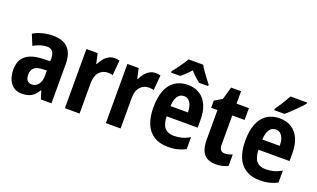

<svg xmlns="http://www.w3.org/2000/svg" viewBox="-80 -1212 2756 1668"><g transform="rotate(20 1298.0 -378.0)"><path d="M262 -557Q352 -557 398.5 -508.5Q445 -460 445 -363V0H347L324 -74H320Q303 -45 282 -26.5Q261 -8 234.5 1Q208 10 172 10Q126 10 95 -13Q64 -36 48.5 -74.5Q33 -113 33 -162Q33 -248 84.5 -290.5Q136 -333 234 -337L310 -340V-364Q310 -408 293 -429Q276 -450 242 -450Q214 -450 183 -440.5Q152 -431 118 -412L78 -510Q116 -533 163.5 -545Q211 -557 262 -557ZM267 -252Q216 -250 193 -228Q170 -206 170 -166Q170 -129 185 -112Q200 -95 226 -95Q263 -95 286.5 -124.5Q310 -154 310 -206V-254Z M827 -557Q838 -557 850 -555.5Q862 -554 873 -551L861 -411Q852 -415 840.5 -416.5Q829 -418 816 -418Q791 -418 771 -409Q751 -400 735.5 -382Q720 -364 712.5 -338Q705 -312 705 -279V0H569V-547H673L693 -456H699Q712 -483 730.5 -506Q749 -529 773.5 -543Q798 -557 827 -557Z M1206 -557Q1217 -557 1229 -555.5Q1241 -554 1252 -551L1240 -411Q1231 -415 1219.5 -416.5Q1208 -418 1195 -418Q1170 -418 1150 -409Q1130 -400 1114.5 -382Q1099 -364 1091.5 -338Q1084 -312 1084 -279V0H948V-547H1052L1072 -456H1078Q1091 -483 1109.5 -506Q1128 -529 1152.5 -543Q1177 -557 1206 -557Z M1505 -556Q1571 -556 1617 -526Q1663 -496 1687 -441Q1711 -386 1711 -309V-236H1424Q1425 -166 1453.5 -132Q1482 -98 1537 -98Q1578 -98 1612.5 -107Q1647 -116 1685 -139V-28Q1650 -9 1611 0.5Q1572 10 1523 10Q1446 10 1393.5 -23Q1341 -56 1315 -118.5Q1289 -181 1289 -270Q1289 -363 1314 -426.5Q1339 -490 1388 -523Q1437 -556 1505 -556ZM1507 -453Q1472 -453 1450 -424Q1428 -395 1425 -331H1586Q1586 -369 1576.5 -396Q1567 -423 1550 -438Q1533 -453 1507 -453ZM1569 -766Q1581 -744 1598.5 -718.5Q1616 -693 1635.5 -667.5Q1655 -642 1673 -619V-606H1589Q1569 -621 1546.5 -642Q1524 -663 1501 -689Q1478 -663 1455.5 -641.5Q1433 -620 1414 -606H1330V-619Q1347 -639 1366.5 -665.5Q1386 -692 1404.5 -719Q1423 -746 1434 -766Z M2007 -105Q2023 -105 2041.5 -109.5Q2060 -114 2077 -121V-15Q2055 -4 2026.5 3Q1998 10 1965 10Q1918 10 1885.5 -8Q1853 -26 1836.5 -65Q1820 -104 1820 -166V-438H1762V-505L1831 -544L1865 -662H1957V-547H2071V-438H1957V-168Q1957 -137 1969 -121Q1981 -105 2007 -105Z M2354 -556Q2420 -556 2466 -526Q2512 -496 2536 -441Q2560 -386 2560 -309V-236H2273Q2274 -166 2302.5 -132Q2331 -98 2386 -98Q2427 -98 2461.5 -107Q2496 -116 2534 -139V-28Q2499 -9 2460 0.5Q2421 10 2372 10Q2295 10 2242.5 -23Q2190 -56 2164 -118.5Q2138 -181 2138 -270Q2138 -363 2163 -426.5Q2188 -490 2237 -523Q2286 -556 2354 -556ZM2356 -453Q2321 -453 2299 -424Q2277 -395 2274 -331H2435Q2435 -369 2425.5 -396Q2416 -423 2399 -438Q2382 -453 2356 -453ZM2530 -757Q2519 -742 2500.5 -722.5Q2482 -703 2460.5 -682Q2439 -661 2418 -641Q2397 -621 2379 -606H2284V-619Q2302 -644 2318 -669Q2334 -694 2349 -719Q2364 -744 2376 -766H2530Z"/></g></svg>

Font: Noto Sans Condensed
Style: Regular
Weight: 400
Width: 3
Version: Version 2.013